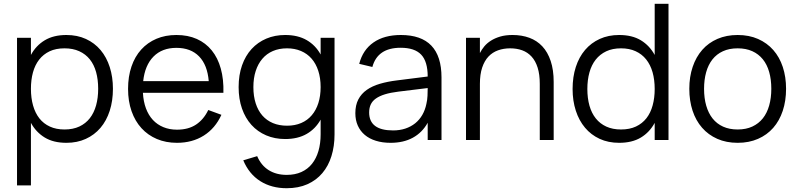

<svg xmlns="http://www.w3.org/2000/svg" viewBox="-20 -740 4216 1015"><path d="M70 240V-540H143.5V-449.5Q170 -499 216.5 -527Q263 -555 331 -555Q388.5 -555 434.2 -534Q480 -513 511.8 -475.2Q543.5 -437.5 560.2 -385.2Q577 -333 577 -270.5Q577 -207 560 -154.2Q543 -101.5 511 -64Q479 -26.5 433.5 -5.8Q388 15 331 15Q262.5 15 216.5 -13Q170.5 -41 143.5 -90.5V240ZM321 -55.5Q366 -55.5 399.5 -71.2Q433 -87 455 -115.2Q477 -143.5 488 -183Q499 -222.5 499 -270.5Q499 -319.5 488 -359Q477 -398.5 454.8 -426.2Q432.5 -454 399 -469.2Q365.5 -484.5 321 -484.5Q275.5 -484.5 242.2 -468.8Q209 -453 187 -424.8Q165 -396.5 154.2 -357.2Q143.5 -318 143.5 -270.5Q143.5 -222 154.8 -182.2Q166 -142.5 188.2 -114.2Q210.5 -86 243.8 -70.8Q277 -55.5 321 -55.5Z M915.5 -54.5Q976 -54.5 1016.5 -81.5Q1057 -108.5 1081 -158.5L1150.5 -133Q1118 -61.5 1057.2 -23.2Q996.5 15 915.5 15Q857 15 809.2 -5.2Q761.5 -25.5 727.8 -62.5Q694 -99.5 675.5 -152.2Q657 -205 657 -270Q657 -335.5 675 -388.2Q693 -441 726.5 -478Q760 -515 807 -535Q854 -555 912.5 -555Q973.5 -555 1020.5 -534Q1067.5 -513 1099.5 -473.5Q1131.5 -434 1147.2 -377.5Q1163 -321 1161 -249.5H735.5Q738 -203.5 751.5 -167.2Q765 -131 788.2 -106Q811.5 -81 843.8 -67.8Q876 -54.5 915.5 -54.5ZM1083.5 -311Q1076.5 -396.5 1032.5 -441.8Q988.5 -487 912.5 -487Q837 -487 791.5 -441Q746 -395 737 -311Z M1487.5 -555Q1554.5 -555 1601.2 -528Q1648 -501 1675 -452V-540H1748.5V-29.5Q1748.5 33 1732.2 85.2Q1716 137.5 1684 175.2Q1652 213 1604.8 234Q1557.5 255 1495.5 255Q1415 255 1355.8 217.5Q1296.5 180 1266 107.5L1339.5 85.5Q1360.5 134.5 1400.5 159.5Q1440.5 184.5 1495.5 184.5Q1540 184.5 1573.5 169.2Q1607 154 1629.5 125.8Q1652 97.5 1663.5 58Q1675 18.5 1675 -30V-107.5Q1647.5 -58.5 1600.8 -31.8Q1554 -5 1487.5 -5Q1432.5 -5 1387 -24.5Q1341.5 -44 1309.2 -79.8Q1277 -115.5 1259.2 -166.2Q1241.5 -217 1241.5 -279.5Q1241.5 -343.5 1259.5 -394.5Q1277.5 -445.5 1310 -481Q1342.5 -516.5 1387.8 -535.8Q1433 -555 1487.5 -555ZM1497.5 -75.5Q1539.5 -75.5 1572.5 -89.8Q1605.5 -104 1628.2 -130.8Q1651 -157.5 1663 -195.2Q1675 -233 1675 -279.5Q1675 -327.5 1662.5 -365.8Q1650 -404 1627 -430.2Q1604 -456.5 1571 -470.5Q1538 -484.5 1497.5 -484.5Q1455.5 -484.5 1422.5 -470.2Q1389.5 -456 1366.8 -429.2Q1344 -402.5 1331.8 -364.8Q1319.5 -327 1319.5 -279.5Q1319.5 -231.5 1331.8 -193.5Q1344 -155.5 1367 -129.2Q1390 -103 1423 -89.2Q1456 -75.5 1497.5 -75.5Z M2099 -555Q2314 -555 2314 -330.5V0H2241V-91Q2212 -39 2162.5 -12Q2113 15 2045 15Q2001.5 15 1967 4.2Q1932.5 -6.5 1908.5 -26.8Q1884.5 -47 1871.5 -76Q1858.5 -105 1858.5 -141.5Q1858.5 -184 1874.2 -214.2Q1890 -244.5 1918.8 -264.8Q1947.5 -285 1988.2 -297Q2029 -309 2078.5 -315L2241 -335.5Q2241 -415 2206.5 -451.2Q2172 -487.5 2098 -487.5Q1976 -487.5 1948.5 -386L1879 -402.5Q1898 -476.5 1954.8 -515.8Q2011.5 -555 2099 -555ZM2085.5 -255.5Q2044.5 -250.5 2015.2 -241.5Q1986 -232.5 1967.2 -219.2Q1948.5 -206 1940 -187.8Q1931.5 -169.5 1931.5 -145.5Q1931.5 -50.5 2058 -50.5Q2093 -50.5 2122.5 -60.2Q2152 -70 2174.8 -88.2Q2197.5 -106.5 2212.5 -132.5Q2227.5 -158.5 2234 -190.5Q2239 -211 2240 -233.8Q2241 -256.5 2241 -274.5Z M2833.5 -296.5Q2833.5 -347 2822.2 -382.5Q2811 -418 2790.2 -440.8Q2769.5 -463.5 2740.8 -474Q2712 -484.5 2677 -484.5Q2642.5 -484.5 2613 -474Q2583.5 -463.5 2562.2 -441Q2541 -418.5 2529 -382.8Q2517 -347 2517 -296.5V0H2443.5V-540H2517V-459.5Q2526 -477.5 2540.2 -494.8Q2554.5 -512 2575.5 -525.2Q2596.5 -538.5 2624.5 -546.8Q2652.5 -555 2689.5 -555Q2738.5 -555 2778.5 -540.2Q2818.5 -525.5 2847 -495Q2875.5 -464.5 2891.2 -417.5Q2907 -370.5 2907 -306.5V0H2833.5Z M3514 -720V0H3441V-90.5Q3414 -40.5 3367.8 -12.8Q3321.5 15 3253 15Q3195.5 15 3150 -6Q3104.5 -27 3072.8 -64.8Q3041 -102.5 3024 -154.8Q3007 -207 3007 -269.5Q3007 -333.5 3024 -386Q3041 -438.5 3073 -476Q3105 -513.5 3150.5 -534.2Q3196 -555 3253 -555Q3322 -555 3368 -527Q3414 -499 3441 -449.5V-720ZM3263 -484.5Q3218 -484.5 3184.8 -468.8Q3151.5 -453 3129.2 -424.8Q3107 -396.5 3096 -357Q3085 -317.5 3085 -269.5Q3085 -221 3096.2 -181.2Q3107.5 -141.5 3129.8 -113.8Q3152 -86 3185.2 -70.8Q3218.5 -55.5 3263 -55.5Q3308.5 -55.5 3342 -71.2Q3375.5 -87 3397.5 -115.2Q3419.5 -143.5 3430.2 -183Q3441 -222.5 3441 -269.5Q3441 -318.5 3429.8 -358Q3418.5 -397.5 3396 -425.8Q3373.5 -454 3340.2 -469.2Q3307 -484.5 3263 -484.5Z M3879.5 15Q3819.5 15 3772 -6Q3724.5 -27 3691.5 -64.8Q3658.5 -102.5 3641.2 -155Q3624 -207.5 3624 -270.5Q3624 -334 3641.8 -386.5Q3659.5 -439 3692.5 -476.5Q3725.5 -514 3773 -534.5Q3820.5 -555 3879.5 -555Q3940 -555 3987.5 -534Q4035 -513 4068 -475.5Q4101 -438 4118.2 -385.8Q4135.5 -333.5 4135.5 -270.5Q4135.5 -207 4118 -154.2Q4100.5 -101.5 4067.5 -64Q4034.5 -26.5 3987 -5.8Q3939.5 15 3879.5 15ZM3879.5 -55.5Q3924 -55.5 3957.2 -71Q3990.5 -86.5 4012.8 -114.5Q4035 -142.5 4046.2 -182.2Q4057.5 -222 4057.5 -270.5Q4057.5 -320 4046.2 -359.5Q4035 -399 4012.5 -426.8Q3990 -454.5 3956.8 -469.5Q3923.5 -484.5 3879.5 -484.5Q3835 -484.5 3801.8 -469.2Q3768.5 -454 3746.2 -425.8Q3724 -397.5 3713 -358Q3702 -318.5 3702 -270.5Q3702 -221 3713.5 -181.2Q3725 -141.5 3747.2 -113.5Q3769.5 -85.5 3802.8 -70.5Q3836 -55.5 3879.5 -55.5Z"/></svg>

Font: Vela Sans
Style: Regular
Weight: 400
Designer: Principal design: Mikhail Sharanda - project Manrope.
Design modification: Ravid Balaliev
Foundry: Mikhail Sharanda
Version: Version 1.001